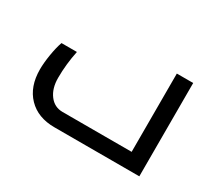

<svg xmlns="http://www.w3.org/2000/svg" viewBox="-96 -674 971 864"><g transform="rotate(30 389.0 -242.5)"><path d="M252 0Q165.5 0 115.2 -52Q64.9 -104 64.9 -193.8Q64.9 -227.1 72 -270.5Q79.1 -314 89.8 -344.2H169.9Q154.8 -272 154.8 -201.2Q154.8 -146.5 180.7 -112.3Q206.5 -78.1 249 -78.1H607.9V-484.9H692.9V0Z"/></g></svg>

Font: DroidArabicKufi
Style: Regular
Weight: 400
Designer: Pascal Zoghbi
Foundry: Ascender Corporation
Version: Version 1.00; ttfautohint (v1.4.1)